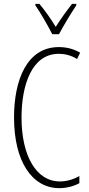

<svg xmlns="http://www.w3.org/2000/svg" viewBox="-20 -969 461 999"><path d="M252 -791H287C312 -838 348 -898 377 -941V-949H355C321 -905 297 -872 270 -829C245 -871 211 -918 185 -949H164V-941C188 -907 227 -840 252 -791ZM286 -689C315 -689 349 -682 381 -662L397 -695C362 -715 326 -724 286 -724C119 -724 53 -551 53 -358C53 -130 146 10 289 10C328 10 366 -1 393 -16V-53C370 -40 335 -25 291 -25C169 -25 92 -158 92 -357C92 -526 145 -689 286 -689Z"/></svg>

Font: Noto Sans ExtraCondensed ExtraLight
Style: Regular
Weight: 200
Width: 2
Designer: Monotype Design Team
Foundry: Monotype Imaging Inc.
Version: Version 2.013